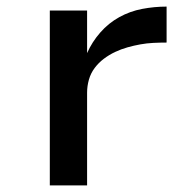

<svg xmlns="http://www.w3.org/2000/svg" viewBox="-20 -562 590 582"><path d="M131 0V-530H244V-401Q259 -435 284 -463.5Q309 -492 341.5 -510Q374 -528 411 -535Q448 -542 485 -542V-433Q465 -433 445 -432Q425 -431 405.5 -427.5Q386 -424 366.5 -418.5Q347 -413 329 -404.5Q311 -396 295 -384Q279 -372 267 -356Q255 -340 249.5 -320.5Q244 -301 244 -281V0Z"/></svg>

Font: Lode Term
Style: Bold
Weight: 700
Monospace: yes
Designer: Belleve Invis
Foundry: Belleve Invis
Version: Version 29.2.0